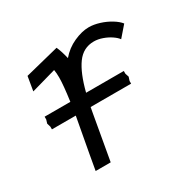

<svg xmlns="http://www.w3.org/2000/svg" viewBox="-127 -700 854 840"><g transform="rotate(-30 300.0 -280.0)"><path d="M157.5 -161Q169 -221.5 174.5 -253.5H54V-267L48.5 -285.5L54 -303.5V-317.5H184Q195 -396.5 195 -434.5Q195 -457 192 -473.5L66.5 -438L78.5 -509.5L250 -552.5Q261.5 -527 270.5 -488.5Q299.5 -523 340.5 -541.5Q381.5 -560 416.5 -560Q441.5 -560 470.2 -551Q499 -542 523 -527.2Q547 -512.5 559.5 -496.5L513.5 -443.5Q505 -455.5 487.2 -467.5Q469.5 -479.5 447.5 -487.2Q425.5 -495 404.5 -495Q351 -495 318.2 -449.8Q285.5 -404.5 263.5 -317.5H454V-303.5L460 -285.5L454 -267V-253.5H249.5L244.5 -226.5L204.5 0H128.5Q133.5 -31.5 141.5 -73.8Q149.5 -116 157.5 -161Z"/></g></svg>

Font: JuliaMono Light
Style: Italic
Weight: 300
Italic angle: -9°
Monospace: yes
Designer: cormullion
Foundry: corm
Version: Version 0.054; ttfautohint (v1.8.4)